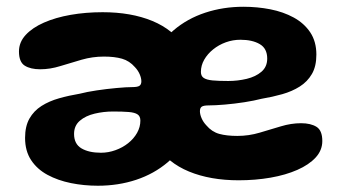

<svg xmlns="http://www.w3.org/2000/svg" viewBox="-20 -550 1032 582"><path d="M291 -513Q377.5 -513 441.8 -486.5Q506 -460 541.5 -405.5Q577 -351 577 -267Q577 -198 553.5 -145.8Q530 -93.5 488.5 -58.2Q447 -23 392.8 -5Q338.5 13 276.5 13Q234.5 13 195 5Q155.5 -3 124 -20Q92.5 -37 74.2 -64.8Q56 -92.5 56 -132Q56 -167 69.2 -190.5Q82.5 -214 105.8 -228.8Q129 -243.5 159 -252Q189 -260.5 222 -266Q243 -271.5 273.2 -276Q303.5 -280.5 333.2 -283.2Q363 -286 381.5 -286Q397 -286 402.8 -290Q408.5 -294 408.5 -303.5Q408.5 -313 403.5 -324.8Q398.5 -336.5 389 -346.5Q372.5 -365.5 350 -372Q327.5 -378.5 295 -378.5Q260.5 -378.5 227.5 -369Q194.5 -359.5 163.2 -349.8Q132 -340 102 -340Q72.5 -340 55 -351Q37.5 -362 37.5 -394Q37.5 -422 57.8 -444Q78 -466 113.2 -481.5Q148.5 -497 194.2 -505Q240 -513 291 -513ZM323 -212Q294 -212 266.8 -205.5Q239.5 -199 222 -184Q204.5 -169 204.5 -144Q204.5 -113.5 227 -100.2Q249.5 -87 286 -87Q308.5 -87 330 -94.8Q351.5 -102.5 368.5 -116Q385.5 -129.5 395.5 -147.2Q405.5 -165 405.5 -184.5Q405.5 -197.5 397 -203.2Q388.5 -209 370.2 -210.5Q352 -212 323 -212ZM703.5 -3.5Q617.5 -3.5 553 -30Q488.5 -56.5 453 -111Q417.5 -165.5 417.5 -249.5Q417.5 -318.5 441.2 -370.8Q465 -423 506.2 -458.2Q547.5 -493.5 602 -511.5Q656.5 -529.5 718 -529.5Q760 -529.5 799.5 -521.8Q839 -514 870.5 -496.8Q902 -479.5 920.5 -451.8Q939 -424 939 -384.5Q939 -349 925.5 -325.8Q912 -302.5 888.8 -287.8Q865.5 -273 835.5 -264.5Q805.5 -256 772.5 -250.5Q751.5 -245 721.2 -240.2Q691 -235.5 661.5 -233Q632 -230.5 613 -230.5Q597.5 -230.5 591.8 -226.8Q586 -223 586 -213Q586 -203.5 591 -191.8Q596 -180 605.5 -170Q622 -150.5 644.5 -144.2Q667 -138 699.5 -138Q734 -138 767 -147.8Q800 -157.5 831.2 -167Q862.5 -176.5 892.5 -176.5Q922 -176.5 939.5 -165.5Q957 -154.5 957 -122.5Q957 -94.5 936.8 -72.5Q916.5 -50.5 881.2 -35Q846 -19.5 800.2 -11.5Q754.5 -3.5 703.5 -3.5ZM672 -304.5Q700.5 -304.5 727.8 -311Q755 -317.5 772.5 -332.5Q790 -347.5 790 -372.5Q790 -403 767.5 -416.2Q745 -429.5 708.5 -429.5Q686 -429.5 664.5 -421.8Q643 -414 626 -400.2Q609 -386.5 599 -369Q589 -351.5 589 -332Q589 -319.5 597.5 -313.8Q606 -308 624.5 -306.2Q643 -304.5 672 -304.5Z"/></svg>

Font: Gluten SemiBold
Style: Regular
Weight: 600
Designer: Tyler Finck
Foundry: Etcetera Type Company
Version: Version 1.300